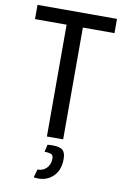

<svg xmlns="http://www.w3.org/2000/svg" viewBox="-100 -747 672 1035"><g transform="rotate(10 236.5 -229.5)"><path d="M454 -690V-612H281V0H192V-612H19V-690ZM194 83 203 43Q258 38 280.5 51.5Q303 65 302 108Q301 171 260.5 205Q220 239 160 229L173 184Q202 185 221.5 165.5Q241 146 242 115Q243 97 233.5 90.5Q224 84 194 83Z"/></g></svg>

Font: exo2condensed_r
Style: Regular
Weight: 400
Width: 3
Designer: Natanael Gama
Version: Version 1.001;PS 001.001;hotconv 1.0.70;makeotf.lib2.5.58329